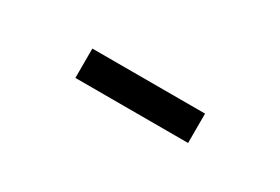

<svg xmlns="http://www.w3.org/2000/svg" viewBox="-6 -881 611 419"><g transform="rotate(30 300.0 -672.0)"><path d="M158 -709H442V-635H158Z"/></g></svg>

Font: IBM Plex Sans Text
Style: Regular
Weight: 450
Designer: Mike Abbink, Paul van der Laan, Pieter van Rosmalen
Foundry: Bold Monday
Version: Version 3.005